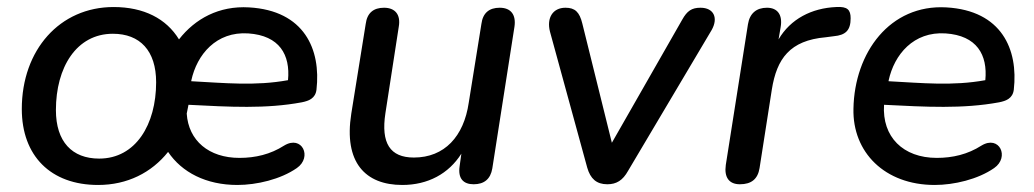

<svg xmlns="http://www.w3.org/2000/svg" viewBox="-20 -517 2940 546"><path d="M259 9C342 9 411 -26 458 -85C497 -27 566 9 655 9C710 9 778 -7 824 -39C869 -70 839 -134 788 -103C749 -78 706 -68 661 -68C574 -68 516 -117 511 -194L516 -219C633 -213 736 -207 838 -226C858 -230 877 -237 880 -262C893 -376 846 -487 688 -496C603 -501 535 -464 489 -405C453 -464 389 -497 303 -497C150 -497 42 -375 42 -207C42 -74 124 9 259 9ZM262 -66C185 -66 139 -114 139 -204C139 -325 197 -421 301 -421C378 -421 424 -373 424 -283C424 -163 366 -66 262 -66ZM524 -286V-288C540 -362 595 -428 686 -422C775 -416 806 -361 799 -289C706 -272 619 -281 524 -286Z M1124 9C1197 9 1256 -23 1292 -80L1287 -44C1282 -10 1297 7 1327 7C1357 7 1375 -8 1380 -38L1443 -441C1448 -475 1433 -495 1401 -495C1371 -495 1353 -480 1349 -449L1313 -225C1299 -129 1244 -69 1157 -69C1089 -69 1063 -110 1076 -195L1114 -441C1120 -475 1104 -495 1072 -495C1042 -495 1024 -480 1020 -449L979 -194C957 -55 1019 9 1124 9Z M1707 7C1733 7 1751 -4 1766 -31L2004 -432C2023 -466 2010 -495 1972 -495C1947 -495 1934 -486 1920 -461L1720 -111L1636 -450C1628 -483 1615 -495 1588 -495C1552 -495 1534 -466 1544 -427L1650 -40C1659 -9 1676 7 1707 7Z M2084 7C2117 7 2135 -8 2140 -39L2175 -263C2189 -350 2226 -402 2328 -411L2351 -414C2385 -417 2399 -431 2399 -465C2399 -489 2390 -499 2358 -497C2288 -494 2228 -463 2194 -405L2200 -440C2206 -475 2191 -495 2161 -495C2131 -495 2112 -479 2107 -448L2044 -48C2039 -13 2053 7 2084 7Z M2638 9C2693 9 2761 -7 2807 -39C2852 -70 2822 -134 2771 -103C2732 -78 2689 -68 2644 -68C2548 -68 2488 -128 2494 -219C2613 -213 2718 -207 2821 -226C2841 -230 2860 -237 2863 -262C2876 -376 2829 -487 2671 -496C2511 -505 2410 -368 2407 -208C2404 -84 2496 9 2638 9ZM2507 -286V-288C2523 -362 2578 -428 2669 -422C2758 -416 2789 -361 2782 -289C2689 -272 2602 -281 2507 -286Z"/></svg>

Font: SN Pro Medium
Style: Italic
Weight: 400
Italic angle: -9°
Designer: Tobias Whetton
Foundry: Supernotes
Version: Version 1.001;Glyphs 3.2 (3249)